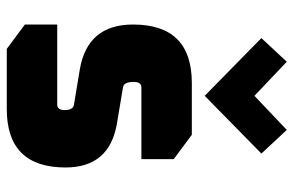

<svg xmlns="http://www.w3.org/2000/svg" viewBox="-166 -678 845 552"><g transform="rotate(90 256.0 -402.5)"><path d="M51 -52V-145H281Q297 -145 297 -167Q297 -190 282 -193L180 -210Q51 -232 51 -363Q51 -532 219 -532H368L438 -480V-387H232Q216 -387 216 -365Q216 -336 232 -334L334 -317Q462 -296 462 -169Q462 0 294 0H121ZM90 -732 158 -805 256 -712 354 -805 422 -732 256 -569Z"/></g></svg>

Font: Oxanium ExtraBold
Style: Regular
Weight: 800
Designer: Severin Meyer
Version: Version 2.000